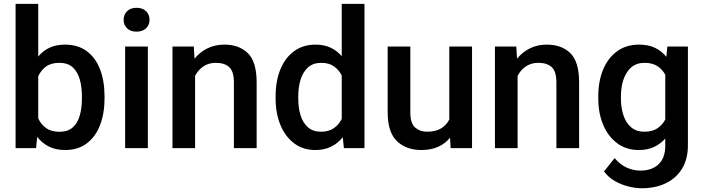

<svg xmlns="http://www.w3.org/2000/svg" viewBox="-20 -770 3657 998"><path d="M523.4 -269V-258.8Q523.4 -180.7 500.2 -120.1Q477.1 -59.6 431.4 -24.9Q385.7 9.8 318.4 9.8Q270 9.8 234.1 -8.3Q198.2 -26.4 173.3 -58.6L167.5 0H61V-750H178.7V-476.1Q203.1 -505.9 237.5 -522Q272 -538.1 317.4 -538.1Q385.3 -538.1 431.2 -503.9Q477.1 -469.7 500.2 -409.2Q523.4 -348.6 523.4 -269ZM405.8 -258.8V-269Q405.8 -316.4 395 -356Q384.3 -395.5 358.6 -419.4Q333 -443.4 288.1 -443.4Q245.6 -443.4 219.2 -424.1Q192.9 -404.8 178.7 -373.5V-154.8Q192.9 -123.5 219.7 -104.2Q246.6 -85 289.1 -85Q333 -85 358.6 -108.2Q384.3 -131.3 395 -170.7Q405.8 -210 405.8 -258.8Z M622.6 -667Q622.6 -693.8 640.4 -711.7Q658.2 -729.5 689.9 -729.5Q721.2 -729.5 739.3 -711.7Q757.3 -693.8 757.3 -667Q757.3 -640.6 739.3 -623Q721.2 -605.5 689.9 -605.5Q658.2 -605.5 640.4 -623Q622.6 -640.6 622.6 -667ZM748.5 -528.3V0H630.4V-528.3Z M1101.6 -443.4Q1064.5 -443.4 1037.1 -424.8Q1009.8 -406.2 994.1 -375.5V0H876.5V-528.3H987.3L991.2 -464.8Q1019 -499.5 1058.3 -518.8Q1097.7 -538.1 1146 -538.1Q1222.7 -538.1 1268.3 -493.7Q1314 -449.2 1314 -341.3V0H1195.8V-341.8Q1195.8 -398.4 1171.6 -420.9Q1147.5 -443.4 1101.6 -443.4Z M1412.6 -258.3V-268.6Q1412.6 -349.1 1437.5 -409.7Q1462.4 -470.2 1509 -504.2Q1555.7 -538.1 1620.1 -538.1Q1664.1 -538.1 1697.8 -522.5Q1731.4 -506.8 1756.3 -478V-750H1874.5V0H1767.6L1761.7 -56.6Q1736.3 -24.9 1700.9 -7.6Q1665.5 9.8 1619.1 9.8Q1555.2 9.8 1508.8 -25.1Q1462.4 -60.1 1437.5 -120.6Q1412.6 -181.2 1412.6 -258.3ZM1530.3 -268.6V-258.3Q1530.3 -210.4 1542.2 -171.1Q1554.2 -131.8 1580.3 -108.6Q1606.4 -85.4 1648.9 -85.4Q1689 -85.4 1715.3 -103.8Q1741.7 -122.1 1756.3 -151.9V-377.4Q1741.7 -407.2 1715.6 -425.3Q1689.5 -443.4 1649.9 -443.4Q1607.4 -443.4 1581.1 -419.7Q1554.7 -396 1542.5 -356.4Q1530.3 -316.9 1530.3 -268.6Z M2322.3 0 2319.3 -54.2Q2294.9 -23.9 2257.8 -7.1Q2220.7 9.8 2169.9 9.8Q2091.8 9.8 2043.5 -36.1Q1995.1 -82 1995.1 -187V-528.3H2112.8V-186Q2112.8 -128.4 2138.2 -106.9Q2163.6 -85.4 2198.7 -85.4Q2245.1 -85.4 2273.2 -102.8Q2301.3 -120.1 2315.4 -148.9V-528.3H2433.6V0Z M2777.8 -443.4Q2740.7 -443.4 2713.4 -424.8Q2686 -406.2 2670.4 -375.5V0H2552.7V-528.3H2663.6L2667.5 -464.8Q2695.3 -499.5 2734.6 -518.8Q2773.9 -538.1 2822.3 -538.1Q2898.9 -538.1 2944.6 -493.7Q2990.2 -449.2 2990.2 -341.3V0H2872.1V-341.8Q2872.1 -398.4 2847.9 -420.9Q2823.7 -443.4 2777.8 -443.4Z M3089.8 -258.3V-268.6Q3089.8 -349.1 3115.5 -409.7Q3141.1 -470.2 3188.5 -504.2Q3235.8 -538.1 3301.3 -538.1Q3349.6 -538.1 3384.5 -521.5Q3419.4 -504.9 3443.8 -474.6L3448.7 -528.3H3555.7V-14.6Q3555.7 56.6 3525.4 106.4Q3495.1 156.2 3440.9 182.4Q3386.7 208.5 3315.4 208.5Q3285.2 208.5 3248.3 199.7Q3211.4 190.9 3177 171.6Q3142.6 152.3 3119.6 121.1L3174.8 51.8Q3203.1 85.4 3237.3 101.1Q3271.5 116.7 3309.1 116.7Q3369.1 116.7 3403.6 83.5Q3438 50.3 3438 -12.2V-49.8Q3413.1 -21.5 3379.2 -5.9Q3345.2 9.8 3300.3 9.8Q3235.8 9.8 3188.5 -25.1Q3141.1 -60.1 3115.5 -120.6Q3089.8 -181.2 3089.8 -258.3ZM3207.5 -268.6V-258.3Q3207.5 -210.4 3220.5 -171.1Q3233.4 -131.8 3260.3 -108.6Q3287.1 -85.4 3329.6 -85.4Q3370.6 -85.4 3396.7 -102.8Q3422.9 -120.1 3438 -148.9V-381.3Q3422.9 -409.7 3396.7 -426.5Q3370.6 -443.4 3330.6 -443.4Q3288.1 -443.4 3261 -419.7Q3233.9 -396 3220.7 -356.4Q3207.5 -316.9 3207.5 -268.6Z"/></svg>

Font: Vazirmatn FD Medium
Style: Regular
Weight: 500
Designer: Saber Rastikerdar
Foundry: Saber Rastikerdar
Version: Version 33.003